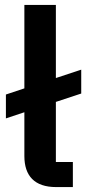

<svg xmlns="http://www.w3.org/2000/svg" viewBox="-20 -760 350 780"><path d="M276 -102H207V-346L310 -380V-477L207 -443V-740H79V-401L4 -376V-279L79 -304V-126C79 -46 120 0 208 0H276Z"/></svg>

Font: Braiins Sans SemiBold
Style: Regular
Weight: 600
Designer: Mike Abbink, Paul van der Laan, Pieter van Rosmalen, Jiri Chlebus, Lubos Buracinsky
Foundry: Bold Monday, Sudetype
Version: Version 1.000;hotconv 1.0.109;makeotfexe 2.5.65596